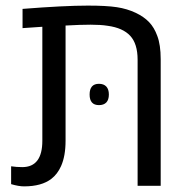

<svg xmlns="http://www.w3.org/2000/svg" viewBox="-20 -660 675 682"><path d="M19.5 -5.9V-69.3Q38.6 -66.4 59.1 -66.4Q130.4 -66.4 130.4 -160.2V-564.9L60.1 -560.1V-628.4Q208 -640.1 292 -640.1Q357.9 -640.1 394.8 -634.5Q431.6 -628.9 462.4 -614.3Q491.2 -600.6 509.5 -581.5Q527.8 -562.5 538.6 -532.7Q550.8 -501 550.8 -449.7V0H468.8V-447.8Q468.8 -504.4 442.6 -532.7Q416.5 -561 362.3 -568.4Q337.9 -572.3 301.8 -572.3Q265.1 -572.3 212.9 -569.3V-160.2Q212.9 -105.5 196.8 -69.8Q184.1 -41.5 162.6 -24.9Q127.9 2 65.4 2Q46.4 2 19.5 -5.9ZM298.3 -324.2Q298.3 -362.3 331.5 -362.3Q348.6 -362.3 357.7 -352.5Q366.7 -342.8 366.7 -324.2Q366.7 -305.7 357.7 -296.1Q348.6 -286.6 331.5 -286.6Q298.3 -286.6 298.3 -324.2Z"/></svg>

Font: Viking Open Sans
Style: Regular
Weight: 400
Foundry: Ascender Corporation
Version: Version 2.001